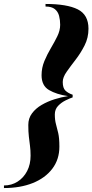

<svg xmlns="http://www.w3.org/2000/svg" viewBox="-60 -800 467 970"><path d="M170 -780Q278.5 -780 332.8 -752.8Q387 -725.5 387 -655Q387 -609 367.2 -570.2Q347.5 -531.5 322 -498.5Q296.5 -465.5 276.8 -437.5Q257 -409.5 257 -386Q257 -355 270.8 -342Q284.5 -329 307 -321.5V-308Q292 -303 270.8 -292.5Q249.5 -282 233.2 -264.8Q217 -247.5 217 -222Q217 -193 222.8 -172.8Q228.5 -152.5 234.2 -127.5Q240 -102.5 240 -59Q240 5.5 204.2 52.5Q168.5 99.5 105.5 124.8Q42.5 150 -40 150V137Q-1.5 137 29 117.5Q59.5 98 77 64.2Q94.5 30.5 94.5 -13.5Q94.5 -41.5 91.5 -63.5Q88.5 -85.5 85.8 -109.8Q83 -134 83 -169Q83 -202.5 101.8 -227.5Q120.5 -252.5 150.5 -270Q180.5 -287.5 215.5 -298.5Q250.5 -309.5 283.5 -314.5Q225.5 -323 187.8 -345Q150 -367 150 -420Q150 -457.5 164.2 -491.5Q178.5 -525.5 197 -556.8Q215.5 -588 229.8 -617.2Q244 -646.5 244 -675Q244 -698.5 238.5 -719.8Q233 -741 217 -754Q201 -767 170 -767Z"/></svg>

Font: Bodoni* 36pt
Style: Bold Italic
Weight: 700
Italic angle: -13°
Version: Version 2.3